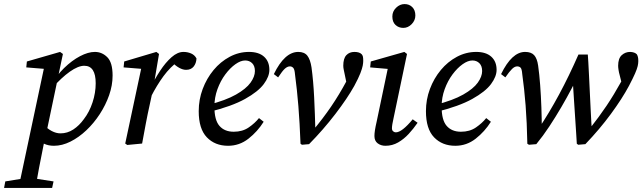

<svg xmlns="http://www.w3.org/2000/svg" viewBox="-72 -705 3155 943"><path d="M19 218 146 -380 168 -365 57 -374 60 -403 223 -450 237 -440 152 -35 147 -18Q130 66 120 118.5Q110 171 103 218ZM99 -38 138 -97Q160 -73 182 -61.5Q204 -50 225 -50Q259 -50 288 -69Q317 -88 340 -120Q367 -155 382.5 -202Q398 -249 398 -296Q398 -382 342 -382Q312 -382 271 -353Q230 -324 185 -273L176 -281Q204 -333 242.5 -370.5Q281 -408 321 -429Q361 -450 394 -450Q429 -450 455 -424Q481 -398 481 -334Q481 -286 464 -237.5Q447 -189 418 -144.5Q389 -100 352 -65Q315 -30 274 -9.5Q233 11 193 11Q165 11 143.5 0.5Q122 -10 99 -38ZM-52 218 -46 186 58 169H81L191 186L184 218Z M669 -229 667 -274Q688 -317 714.5 -357.5Q741 -398 770.5 -424Q800 -450 829 -450Q849 -450 866.5 -442.5Q884 -435 893 -418Q892 -394 879 -378Q866 -362 842 -362Q826 -362 808 -372Q790 -382 774 -399L762 -411L808 -408Q764 -376 731 -331Q698 -286 669 -229ZM543 0 624 -380 647 -365 535 -374 538 -403 696 -450 709 -440 685 -298 683 -282 664 -194Q653 -145 644 -97Q635 -49 626 0L553 7Z M1048 11Q984 11 944 -30.5Q904 -72 904 -159Q904 -216 923.5 -268Q943 -320 977 -361Q1011 -402 1056 -426Q1101 -450 1151 -450Q1199 -450 1225 -426.5Q1251 -403 1251 -362Q1251 -329 1223.5 -292Q1196 -255 1131.5 -219Q1067 -183 954 -155L951 -190Q1037 -212 1087 -240.5Q1137 -269 1158.5 -299Q1180 -329 1180 -356Q1180 -381 1166.5 -394.5Q1153 -408 1132 -408Q1110 -408 1084 -389.5Q1058 -371 1034.5 -339.5Q1011 -308 996 -267Q981 -226 981 -181Q981 -115 1006 -86.5Q1031 -58 1076 -58Q1119 -58 1149.5 -79Q1180 -100 1200 -125L1223 -107Q1193 -59 1148.5 -24Q1104 11 1048 11Z M1404 1Q1400 -103 1393.5 -183.5Q1387 -264 1377 -339Q1375 -365 1368 -372Q1361 -379 1352 -379Q1340 -379 1327.5 -368Q1315 -357 1294 -325L1273 -341Q1326 -450 1393 -450Q1423 -450 1437.5 -431.5Q1452 -413 1458 -374Q1467 -308 1471 -226Q1475 -144 1477 -62L1464 -63Q1515 -124 1554.5 -182Q1594 -240 1630 -307Q1633 -315 1637 -323Q1641 -331 1646 -340L1635 -272L1621 -340Q1619 -350 1616.5 -361.5Q1614 -373 1614 -382Q1614 -418 1629 -434Q1644 -450 1669 -450Q1694 -450 1705 -438Q1709 -433 1710.5 -426.5Q1712 -420 1712 -406Q1712 -396 1709.5 -382.5Q1707 -369 1698 -345.5Q1689 -322 1668 -283Q1634 -222 1575 -145Q1516 -68 1446 3L1411 6Z M1767 -37Q1767 -49 1769.5 -65.5Q1772 -82 1778 -108L1835 -380L1851 -365L1746 -374L1749 -403L1914 -450L1927 -440L1861 -125Q1853 -90 1853 -75Q1853 -65 1859 -60Q1865 -55 1872 -55Q1902 -55 1955 -119L1979 -102Q1959 -73 1935.5 -47.5Q1912 -22 1883.5 -5.5Q1855 11 1821 11Q1799 11 1783 -1Q1767 -13 1767 -37ZM1909 -568Q1886 -568 1870.5 -582.5Q1855 -597 1855 -624Q1855 -649 1873.5 -667Q1892 -685 1915 -685Q1938 -685 1953 -670Q1968 -655 1968 -629Q1968 -605 1950 -586.5Q1932 -568 1909 -568Z M2164 11Q2100 11 2060 -30.5Q2020 -72 2020 -159Q2020 -216 2039.5 -268Q2059 -320 2093 -361Q2127 -402 2172 -426Q2217 -450 2267 -450Q2315 -450 2341 -426.5Q2367 -403 2367 -362Q2367 -329 2339.5 -292Q2312 -255 2247.5 -219Q2183 -183 2070 -155L2067 -190Q2153 -212 2203 -240.5Q2253 -269 2274.5 -299Q2296 -329 2296 -356Q2296 -381 2282.5 -394.5Q2269 -408 2248 -408Q2226 -408 2200 -389.5Q2174 -371 2150.5 -339.5Q2127 -308 2112 -267Q2097 -226 2097 -181Q2097 -115 2122 -86.5Q2147 -58 2192 -58Q2235 -58 2265.5 -79Q2296 -100 2316 -125L2339 -107Q2309 -59 2264.5 -24Q2220 11 2164 11Z M2518 1Q2516 -105 2509.5 -187.5Q2503 -270 2493 -341Q2491 -367 2484.5 -373Q2478 -379 2468 -379Q2456 -379 2443 -366.5Q2430 -354 2410 -325L2389 -341Q2442 -450 2507 -450Q2537 -450 2551.5 -434Q2566 -418 2571 -383Q2577 -341 2581 -287.5Q2585 -234 2587 -177Q2589 -120 2589 -67L2572 -71Q2625 -150 2674 -241Q2723 -332 2769 -437H2815Q2816 -428 2817.5 -400Q2819 -372 2821 -332.5Q2823 -293 2825 -250Q2827 -207 2829 -167.5Q2831 -128 2832.5 -100.5Q2834 -73 2835 -65L2823 -71Q2871 -132 2907 -185.5Q2943 -239 2979 -304Q2983 -313 2986.5 -320.5Q2990 -328 2994 -335L2988 -270L2971 -338Q2968 -348 2966 -361Q2964 -374 2964 -382Q2964 -418 2981.5 -434Q2999 -450 3023 -450Q3046 -449 3056 -438Q3059 -433 3061 -425.5Q3063 -418 3063 -405Q3063 -394 3060 -380.5Q3057 -367 3047 -344Q3037 -321 3017 -283Q2984 -221 2928.5 -145.5Q2873 -70 2803 3L2768 6L2761 1Q2760 -14 2758 -48Q2756 -82 2753 -124.5Q2750 -167 2747.5 -208Q2745 -249 2743 -278.5Q2741 -308 2740 -315L2774 -345Q2758 -313 2735.5 -270Q2713 -227 2685 -179Q2657 -131 2626 -84Q2595 -37 2562 3L2526 6Z"/></svg>

Font: Lisu Bosa Medium
Style: Italic
Weight: 500
Italic angle: -19°
Designer: David Morse, Annie Olsen, Victor Gaultney, Frank Grießhammer (Latin)
Foundry: SIL International
Version: Version 2.000